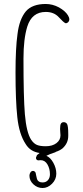

<svg xmlns="http://www.w3.org/2000/svg" viewBox="-20 -764 417 965"><path d="M276 -727Q244 -744 210 -744Q142 -744 110 -707Q77 -667 68 -593Q58 -522 58 -400Q58 -259 67 -175Q76 -90 109 -40Q132 -2 179 5Q173 9 168 14H167Q164 18 164 21Q159 28 162 35Q165 42 174 42H177Q178 41 184 41Q206 41 218.5 62.5Q231 84 231 112Q231 130 221 141.5Q211 153 194 153Q172 153 166 136Q162 121 162 119L159 104Q154 95 146 95Q138 95 133 102.5Q128 110 128 119Q128 144 148 162.5Q168 181 194 181Q220 181 241.5 159.5Q263 138 263 109Q263 81 248 54Q233 27 213 19Q233 9 253 3Q258 2 261 -1Q280 -7 294 -18Q323 -44 323 -81V-91Q323 -130 317 -141Q311 -150 300 -150Q285 -150 283 -132Q282 -126 282 -116Q282 -105 283 -98Q284 -91 284 -84Q284 -60 263.5 -44.5Q243 -29 210 -29Q182 -29 166 -35.5Q150 -42 137 -61Q113 -97 105 -190Q98 -274 98 -470Q98 -568 117 -630Q140 -704 210 -704Q251 -704 275 -678Q299 -652 308 -648Q313 -645 322 -652Q335 -665 321.5 -687Q308 -709 276 -727Z"/></svg>

Font: Neythal
Style: Regular
Weight: 400
Designer: Tharique Azeez
Foundry: Tharique Azeez
Version: Version 0.44